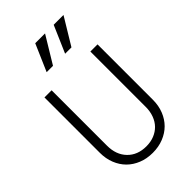

<svg xmlns="http://www.w3.org/2000/svg" viewBox="-289 -1071 1177 1177"><g transform="rotate(-45 300.0 -482.5)"><path d="M530 -700H468V-220Q468 -181 456 -148.5Q444 -116 422 -93.5Q400 -71 369 -58.5Q338 -46 300 -46Q224 -46 178 -93.5Q132 -141 132 -220V-700H70V-220Q70 -169 87 -126.5Q104 -84 134 -54Q164 -24 206.5 -7Q249 10 300 10Q351 10 393.5 -7Q436 -24 466 -54Q496 -84 513 -126.5Q530 -169 530 -220ZM350 -975H265L189 -800H244ZM510 -975H425L349 -800H404Z"/></g></svg>

Font: CommitMonoV142 ExtLt
Style: Regular
Weight: 200
Monospace: yes
Designer: Eigil Nikolajsen
Foundry: Eigil Nikolajsen
Version: Version 1.142